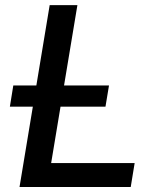

<svg xmlns="http://www.w3.org/2000/svg" viewBox="-20 -748 625 768"><path d="M58.1 0 178.7 -727.5H289.6L184.6 -95.7H518.6L502.9 0ZM19.5 -321.3 33.2 -406.2H416L401.9 -321.3Z"/></svg>

Font: Inter 20pt Medium
Style: Italic
Weight: 500
Italic angle: -9.3988°
Version: Version 4.001;git-66647c0bb